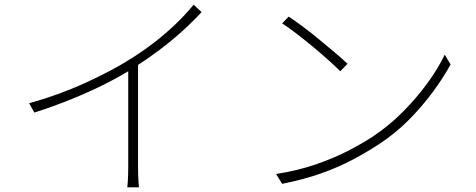

<svg xmlns="http://www.w3.org/2000/svg" viewBox="-20 -782 2040 822"><path d="M105 -340Q231 -375 345 -427Q459 -479 541 -531Q595 -565 642 -601.5Q689 -638 731 -678Q773 -718 809 -762L843 -730Q803 -687 758 -646.5Q713 -606 662.5 -568Q612 -530 553 -492Q500 -458 432 -423.5Q364 -389 286 -357.5Q208 -326 127 -300ZM529 -508 571 -528V-67Q571 -52 571.5 -34.5Q572 -17 573 -2.5Q574 12 575 20H525Q526 12 527 -2.5Q528 -17 528.5 -34.5Q529 -52 529 -67Z M1216 -711Q1243 -693 1278 -667Q1313 -641 1349 -611Q1385 -581 1416.5 -554.5Q1448 -528 1468 -509L1437 -477Q1418 -496 1388 -523Q1358 -550 1322.5 -579.5Q1287 -609 1252 -636Q1217 -663 1188 -682ZM1162 -37Q1256 -52 1331.5 -78Q1407 -104 1467.5 -135Q1528 -166 1574 -196Q1645 -243 1705 -303.5Q1765 -364 1811 -427.5Q1857 -491 1884 -548L1909 -506Q1878 -449 1832.5 -387.5Q1787 -326 1729.5 -268Q1672 -210 1600 -163Q1551 -131 1491 -99Q1431 -67 1357 -40.5Q1283 -14 1188 5Z"/></svg>

Font: Noto Sans SC ExtraLight
Style: Regular
Weight: 250
Designer: Ryoko NISHIZUKA 西塚涼子 (kana, bopomofo & ideographs); Paul D. Hunt (Latin, Greek & Cyrillic); Sandoll Communications 산돌커뮤니
Foundry: Adobe
Version: Version 2.004-H2;hotconv 1.0.118;makeotfexe 2.5.65603